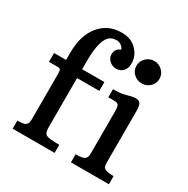

<svg xmlns="http://www.w3.org/2000/svg" viewBox="-177 -947 1078 1102"><g transform="rotate(30 362.5 -395.5)"><path d="M40.5 0ZM51.8 -53.7Q94.2 -53.7 105 -62.3Q115.7 -70.8 117.9 -80.6Q120.1 -90.3 120.1 -105V-405.3Q120.1 -424.3 115.5 -430.4Q110.8 -436.5 95.7 -436.5H40.5V-495.1H120.1V-543.9Q120.1 -657.7 174.6 -724.4Q229 -791 319.8 -791Q381.8 -791 418.7 -753.2Q455.6 -715.3 455.6 -666Q455.6 -616.7 418.9 -600.1Q406.7 -594.7 393.6 -594.7Q367.7 -594.7 348.4 -612.3Q329.1 -629.9 329.1 -651.4Q329.1 -692.4 365.2 -704.6Q357.9 -721.7 344.2 -730Q330.6 -738.3 319.6 -738.3Q308.6 -738.3 297.9 -736.6Q287.1 -734.9 276.9 -728.5Q226.6 -698.7 226.6 -550.8V-495.1H374V-436.5H226.6V-109.4Q226.6 -72.3 243.4 -63Q260.3 -53.7 329.6 -53.7V0H51.8ZM562.5 -595.2Q530.8 -595.2 508.5 -616.5Q486.3 -637.7 486.3 -668.5Q486.3 -699.7 508.8 -721.4Q531.2 -743.2 562.5 -743.2Q593.8 -743.2 616.2 -721.4Q638.7 -699.7 638.7 -668.5Q638.7 -637.7 616.5 -616.5Q594.2 -595.2 562.5 -595.2ZM438 -53.7Q483.4 -53.7 494.9 -62.3Q506.3 -70.8 508.8 -80.6Q511.2 -90.3 511.2 -105V-374Q511.2 -409.2 505.1 -419.9Q499 -430.7 472.2 -430.7H437V-484.4Q484.9 -484.4 512.2 -491.5Q539.6 -498.5 550.8 -501.7Q562 -504.9 575.2 -504.9Q600.6 -504.9 608.6 -490Q616.7 -475.1 616.7 -442.4V-105Q616.7 -74.2 626.5 -66.4Q643.1 -53.7 689.5 -53.7V0H438Z"/></g></svg>

Font: Arbutus Slab
Style: Regular
Weight: 400
Designer: Karolina Lach
Foundry: Karolina Lach
Version: Version 1.001; ttfautohint (v0.92) -l 10 -r 16 -G 200 -x 7 -